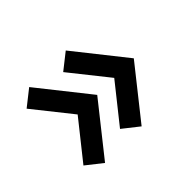

<svg xmlns="http://www.w3.org/2000/svg" viewBox="-98 -669 798 798"><g transform="rotate(-45 301.5 -270.0)"><path d="M308 -270 131 -47 60 -103 193 -270 60 -437 131 -493ZM523 -270 346 -47 275 -103 408 -270 275 -437 346 -493Z"/></g></svg>

Font: Hauora ExtraBold
Style: Regular
Weight: 800
Designer: Wayne Shih
Foundry: WCYS
Version: Version 1.001